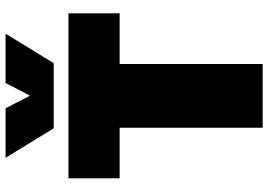

<svg xmlns="http://www.w3.org/2000/svg" viewBox="-157 -807 964 690"><g transform="rotate(-90 325.0 -462.0)"><path d="M211 0V-514H29V-698H622V-514H440V0ZM103 -924H281L326 -836L372 -924H549L443 -751H209Z"/></g></svg>

Font: Azeret Mono Thin Black
Style: Regular
Weight: 900
Version: Version 1.002